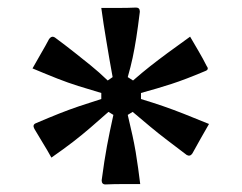

<svg xmlns="http://www.w3.org/2000/svg" viewBox="-20 -783 640 508"><path d="M340 -763Q350 -763 350 -752Q345 -711 340.5 -682.5Q336 -654 331 -630.5Q326 -607 318 -579L332 -570Q356 -591 377 -607.5Q398 -624 423 -642.5Q448 -661 483 -686Q494 -667 505.5 -647.5Q517 -628 527 -608Q534 -599 523 -595Q471 -573 434 -561Q397 -549 353 -537V-521Q386 -511 412 -502Q438 -493 466 -482Q494 -471 533 -455Q522 -436 511 -416.5Q500 -397 489 -377Q483 -368 474 -373Q445 -395 422 -412.5Q399 -430 378 -447.5Q357 -465 331 -487L318 -479Q326 -445 330.5 -424.5Q335 -404 339 -381Q343 -357 345.5 -338Q348 -319 351 -296Q329 -296 305 -296Q281 -296 259 -295Q249 -295 249 -306Q256 -359 263 -396.5Q270 -434 280 -479L267 -487Q241 -464 219 -445Q197 -426 173 -407.5Q149 -389 116 -366Q105 -386 93.5 -404.5Q82 -423 71 -442Q65 -453 75 -457Q110 -472 136.5 -482.5Q163 -493 189.5 -502Q216 -511 248 -521V-537Q214 -547 187 -555.5Q160 -564 132 -575Q104 -586 66 -602Q77 -622 88.5 -641.5Q100 -661 110 -680Q117 -689 125 -684Q156 -661 178 -643.5Q200 -626 220.5 -609.5Q241 -593 265 -570L278 -579Q273 -606 269.5 -626.5Q266 -647 261 -677Q254 -718 248 -762Q271 -762 294.5 -762Q318 -762 340 -763Z"/></svg>

Font: Recursive Sn Lnr St
Style: Regular
Weight: 400
Version: Version 1.079;hotconv 1.0.112;makeotfexe 2.5.65598; ttfautoh